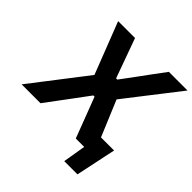

<svg xmlns="http://www.w3.org/2000/svg" viewBox="-244 -886 1212 1212"><g transform="rotate(45 362.0 -280.0)"><path d="M-22 0Q15.5 -49 55.5 -100.5Q95 -151.5 138 -207.5L261 -367L210.5 -497Q191 -547.5 170.5 -600Q150 -652.5 126.5 -713H277.5Q293.5 -668.5 308.8 -626.2Q324 -584 338 -545.5L373 -448.5H384L457 -547Q485 -585.5 516.2 -627.8Q547.5 -670 579.5 -713H746Q701 -655 660 -602.2Q619 -549.5 583.5 -504L469 -356.5L526 -220.5Q537 -193.5 548 -168Q558.5 -142.5 569 -117.5H686Q679 -83.5 671.5 -49Q664 -14 657 20Q650 53 643 86.5L629 152.5H511L536.5 0H461.5Q445.5 -42 431 -80.5Q416 -119 403 -154L358.5 -270.5H347.5L260.5 -153Q233 -116 205.5 -79.2Q178 -42.5 146.5 0Z"/></g></svg>

Font: Heraclito SemiBold
Style: Italic
Weight: 600
Italic angle: -12°
Designer: Kostas Bartsokas (font) & Cristiano Sobral (main changes)
Foundry: Kostas Bartsokas (font) & Cristiano Sobral (main changes)
Version: Version 1.00;July 8, 2020;FontCreator 13.0.0.2655 64-bit